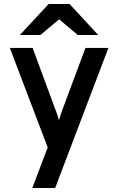

<svg xmlns="http://www.w3.org/2000/svg" viewBox="-20 -752 595 966"><path d="M142.5 194 220 -10 29.5 -511H144L260.5 -196Q265.5 -184 269.5 -172Q273.5 -160 276.5 -147Q280.5 -160 284.5 -172Q288.5 -184 292.5 -196L410 -511H525.5L257.5 194ZM80 -576 225 -732H330L474 -576H371L277.5 -655L183.5 -576Z"/></svg>

Font: Overpass SemiBold
Style: Regular
Weight: 600
Designer: Delve Withrington, Dave Bailey, Thomas Jockin
Foundry: Delve Fonts LLC
Version: Version 4.000